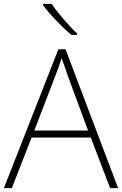

<svg xmlns="http://www.w3.org/2000/svg" viewBox="-20 -970 630 990"><path d="M247 -950H202V-943C234 -899 297 -833 348 -790H377V-798C335 -837 274 -907 247 -950ZM548 0H589L318 -716H281L0 0H41L143 -261H448ZM330 -578 434 -297H157L265 -578C275 -604 288 -638 298 -670C310 -636 323 -600 330 -578Z"/></svg>

Font: Noto Sans Myanmar ExtraLight
Style: Regular
Weight: 200
Designer: Monotype Design Team
Foundry: Monotype Imaging Inc.
Version: Version 2.107